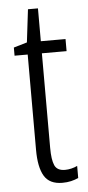

<svg xmlns="http://www.w3.org/2000/svg" viewBox="-50 -688 335 728"><g transform="rotate(-5 117.0 -323.5)"><path d="M172 -38Q184 -38 196.5 -41Q209 -44 219 -49V-3Q206 3 191 6.5Q176 10 158 10Q109 10 89 -23.5Q69 -57 69 -123V-486H19V-517L70 -532L85 -657H123V-532H217V-486H123V-126Q123 -81 132.5 -59.5Q142 -38 172 -38Z"/></g></svg>

Font: Noto Sans Khmer ExtraCondensed Light
Style: Regular
Weight: 300
Width: 2
Designer: Danh Hong and the Monotype Design Team
Foundry: Monotype Imaging Inc.
Version: Version 2.004; ttfautohint (v1.8.4.7-5d5b)